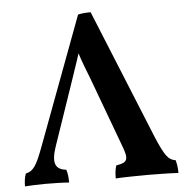

<svg xmlns="http://www.w3.org/2000/svg" viewBox="-50 -732 770 784"><g transform="rotate(-5 335.0 -339.5)"><path d="M643 -50C615 -54 601 -69 566 -152L350 -682C329 -682 316 -681 298 -677L103 -155C74 -77 61 -56 29 -49C23 -33 21 -15 21 3C39 2 73 0 104 0C135 0 180 1 202 3C202 -17 200 -35 195 -50C149 -55 138 -83 160 -148L249 -408C261 -446 274 -479 286 -519C298 -481 311 -450 327 -408L431 -127C453 -70 447 -57 400 -50C395 -36 393 -19 393 3C419 1 495 0 525 0C555 0 622 1 650 3C650 -17 648 -33 643 -50Z"/></g></svg>

Font: Vollkorn Semibold
Style: Regular
Weight: 600
Designer: Friedrich Althausen
Foundry: Friedrich Althausen
Version: Version 4.015;PS 004.015;hotconv 1.0.88;makeotf.lib2.5.64775